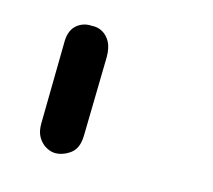

<svg xmlns="http://www.w3.org/2000/svg" viewBox="-37 -99 289 261"><g transform="rotate(10 107.5 31.0)"><path d="M52 120Q45 119 39 114.5Q33 110 29.5 102.5Q26 95 27 84L39 -33Q41 -48 50.5 -54.5Q60 -61 72 -59Q80 -59 86.5 -54.5Q93 -50 96.5 -42Q100 -34 99 -21L87 90Q85 108 74 114.5Q63 121 52 120Z"/></g></svg>

Font: Edu SA Beginner
Style: Regular
Weight: 400
Designer: Tina and Corey Anderson
Foundry: Google for Education
Version: Version 1.003